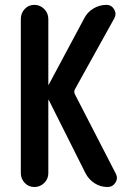

<svg xmlns="http://www.w3.org/2000/svg" viewBox="-20 -750 540 770"><path d="M63.5 -55.7V-673.8Q63.5 -697.3 79.1 -713.9Q94.7 -730.5 117.7 -730.5Q140.6 -730.5 157.2 -713.9Q173.8 -697.3 173.8 -673.8V-411.1V-410.2Q175.8 -410.2 175.8 -411.1L317.4 -675.8Q330.1 -701.2 354.5 -715.8Q378.9 -730.5 407.2 -730.5Q426.8 -730.5 437.5 -712.9Q448.2 -695.3 438.5 -676.8L280.3 -391.6Q275.4 -381.8 280.3 -372.1L444.3 -53.7Q454.1 -35.2 442.9 -17.6Q431.6 0 411.1 0Q382.8 0 359.4 -15.1Q335.9 -30.3 323.2 -54.7L175.8 -348.6Q175.8 -349.6 173.8 -349.6V-348.6V-55.7Q173.8 -32.2 157.2 -16.1Q140.6 0 117.7 0Q94.7 0 79.1 -16.6Q63.5 -33.2 63.5 -55.7Z"/></svg>

Font: Rounded-X Mgen+ 1m medium
Style: Regular
Weight: 500
Designer: [Source Han Sans]
Ryoko NISHIZUKA  (kana & ideographs); Paul D. Hunt (Latin, Greek & Cyrillic); Wenlong ZHANG  (bopomofo
Version: Version 1.059.20150602